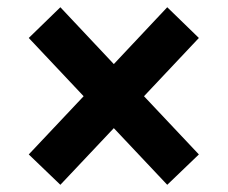

<svg xmlns="http://www.w3.org/2000/svg" viewBox="-20 -600 626 528"><path d="M146 -91.8 59.1 -175.3 210 -335.4 59.1 -495.6 146 -580.1 293 -423.8 439.9 -580.1 526.9 -495.6 376 -335.4 526.9 -175.3 439.9 -91.8 293 -247.6Z"/></svg>

Font: Cascadia Code PL
Style: Bold
Weight: 700
Monospace: yes
Designer: Aaron Bell
Foundry: Saja Typeworks
Version: Version 2404.023; ttfautohint (v1.8.4)